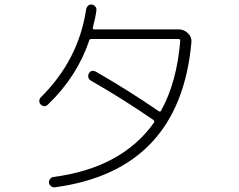

<svg xmlns="http://www.w3.org/2000/svg" viewBox="-20 -801 1040 837"><path d="M189.5 -345.7Q173.8 -330.1 157.2 -345.7Q151.4 -351.6 151.4 -360.8Q151.4 -370.1 157.2 -376Q322.3 -539.1 355.5 -759.8Q357.4 -769.5 363.8 -775.9Q370.1 -782.2 379.9 -781.2Q388.7 -780.3 395 -772.9Q401.4 -765.6 400.4 -756.8Q397.5 -730.5 384.8 -680.7Q382.8 -672.9 391.6 -672.9H757.8Q782.2 -672.9 799.3 -656.2Q816.4 -639.6 814.5 -617.2Q764.6 -57.6 218.8 15.6Q210 16.6 202.6 10.7Q195.3 4.9 193.4 -3.9Q192.4 -12.7 197.8 -20Q203.1 -27.3 211.9 -29.3Q510.7 -68.4 651.4 -266.6Q655.3 -272.5 648.4 -278.3Q516.6 -369.1 375 -450.2Q367.2 -455.1 365.2 -463.4Q363.3 -471.7 367.2 -480.5Q377 -499 398.4 -488.3Q538.1 -408.2 671.9 -316.4Q678.7 -311.5 682.6 -319.3Q751 -443.4 765.6 -622.1Q765.6 -630.9 758.8 -630.9H378.9Q370.1 -630.9 369.1 -625Q316.4 -467.8 189.5 -345.7Z"/></svg>

Font: Rounded-X Mgen+ 2m light
Style: Regular
Weight: 200
Designer: [Source Han Sans]
Ryoko NISHIZUKA  (kana & ideographs); Paul D. Hunt (Latin, Greek & Cyrillic); Wenlong ZHANG  (bopomofo
Version: Version 1.059.20150602